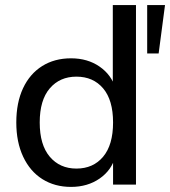

<svg xmlns="http://www.w3.org/2000/svg" viewBox="-20 -725 668 754"><path d="M259 9Q195 9 146.5 -21.5Q98 -52 71 -109.5Q44 -167 44 -244Q44 -322 70.5 -378.5Q97 -435 145.5 -465.5Q194 -496 259 -496Q324 -496 371 -463.5Q418 -431 434 -377H423V-705H514V0H424V-113H434Q419 -57 371.5 -24Q324 9 259 9ZM280 -63Q346 -63 385 -109.5Q424 -156 424 -244Q424 -332 385 -378Q346 -424 280 -424Q215 -424 175.5 -378Q136 -332 136 -244Q136 -156 175.5 -109.5Q215 -63 280 -63ZM558 -515V-705H628L603 -515Z"/></svg>

Font: Nunito Sans 12pt Medium
Style: Regular
Weight: 500
Designer: Vernon Adams
Foundry: Vernon Adams
Version: Version 3.101;gftools[0.9.27]